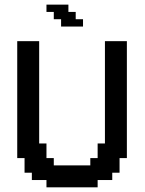

<svg xmlns="http://www.w3.org/2000/svg" viewBox="-20 -801 620 821"><path d="M178.7 0V-31.2H116.2V-62.5H85V-125H53.7V-625H147.5V-187.5H178.7V-125H210V-93.8H366.2V-125H397.5V-187.5H428.7V-625H522.5V-125H491.2V-62.5H460V-31.2H397.5V0ZM241.2 -687.5V-718.8H210V-750H178.7V-781.2H272.5V-750H303.7V-718.8H335V-687.5Z"/></svg>

Font: Terminal Grotesque
Style: Regular
Weight: 400
Designer: Raphaël Bastide
Foundry: http://raphaelbastide.com
Version: Version 1.0